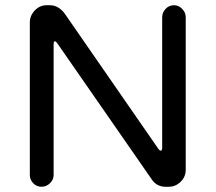

<svg xmlns="http://www.w3.org/2000/svg" viewBox="-20 -737 824 734"><path d="M139 -23Q120 -23 107 -36.5Q94 -50 94 -68V-651Q94 -677 113 -697Q132 -717 158 -717H171Q202 -717 226 -687L586 -167Q591 -161 594 -161Q600 -161 600 -171V-671Q600 -689 613 -703Q626 -717 645 -717Q663 -717 676.5 -703Q690 -689 690 -671V-88Q690 -61 670.5 -42Q651 -23 625 -23H613Q580 -23 561 -50L198 -573Q194 -579 190 -579Q185 -579 185 -569V-68Q185 -50 171 -36.5Q157 -23 139 -23Z"/></svg>

Font: Huninn
Style: Regular
Weight: 400
Designer: justfont
Foundry: justfont
Version: Version 1.003